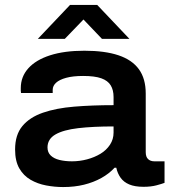

<svg xmlns="http://www.w3.org/2000/svg" viewBox="-20 -744 688 776"><path d="M235 12Q201 12 166.5 5.5Q132 -1 103.5 -17.5Q75 -34 58 -63.5Q41 -93 41 -140Q41 -199 70.5 -234.5Q100 -270 153.5 -288.5Q207 -307 280 -313Q353 -319 439 -319V-352Q439 -380 427.5 -399Q416 -418 389.5 -427.5Q363 -437 316 -437Q275 -437 247.5 -429.5Q220 -422 206.5 -409.5Q193 -397 193 -381V-368H65Q64 -373 64 -377.5Q64 -382 64 -388Q64 -434 94.5 -468Q125 -502 182.5 -520.5Q240 -539 321 -539Q404 -539 459 -520.5Q514 -502 541.5 -464Q569 -426 569 -366V-129Q569 -110 578.5 -101Q588 -92 604 -92H645V-5Q635 -1 612.5 5Q590 11 560 11Q525 11 502.5 1.5Q480 -8 467.5 -25.5Q455 -43 450 -66H443Q421 -42 389.5 -24.5Q358 -7 319.5 2.5Q281 12 235 12ZM271 -92Q302 -92 332 -100Q362 -108 386 -122.5Q410 -137 424.5 -159Q439 -181 439 -208V-233Q356 -233 296 -226Q236 -219 204 -200.5Q172 -182 172 -148Q172 -128 185 -115.5Q198 -103 220.5 -97.5Q243 -92 271 -92ZM133 -587 263 -724H373L503 -587H392L287 -697H348L242 -587Z"/></svg>

Font: Archivo SemiBold SemiExpanded
Style: Regular
Weight: 600
Width: 6
Version: Version 2.001